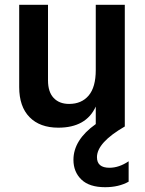

<svg xmlns="http://www.w3.org/2000/svg" viewBox="-20 -527 605 800"><path d="M516 230Q475 253 418 253Q352 253 319 221Q286 189 286 139Q286 56 379 -10V-83Q339 5 223 5Q146 5 103 -39Q60 -83 60 -164V-507H180V-192Q180 -144 203.5 -119Q227 -94 268 -94Q320 -94 349.5 -129Q379 -164 379 -235V-507H500V0Q384 67 384 128Q384 172 436 172Q476 172 516 145Z"/></svg>

Font: Hind Siliguri SemiBold
Style: Regular
Weight: 600
Designer: Jyotish Sonowal
Foundry: Indian Type Foundry
Version: Version 1.001;PS 1.0;hotconv 1.0.86;makeotf.lib2.5.63406; tt